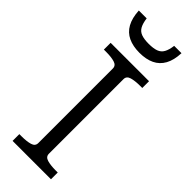

<svg xmlns="http://www.w3.org/2000/svg" viewBox="-301 -956 983 983"><g transform="rotate(45 190.5 -464.5)"><path d="M152 -85V-625Q152 -647 128 -654Q104 -661 67 -661H51V-710H329V-661H314Q277 -661 253 -654Q229 -647 229 -625V-85Q229 -63 253 -56Q277 -49 314 -49H329V0H51V-49H67Q104 -49 128 -56Q152 -63 152 -85ZM191 -778Q239 -778 272.5 -794Q306 -810 324.5 -843.5Q343 -877 345 -929H292Q288 -897 277.5 -878Q267 -859 246.5 -851.5Q226 -844 192 -844Q159 -844 138.5 -851.5Q118 -859 107.5 -878Q97 -897 93 -929H36Q39 -877 57.5 -843.5Q76 -810 110 -794Q144 -778 191 -778Z"/></g></svg>

Font: Roboto Serif Light
Style: Regular
Weight: 300
Designer: Greg Gazdowicz
Foundry: Commercial Type
Version: Version 1.008